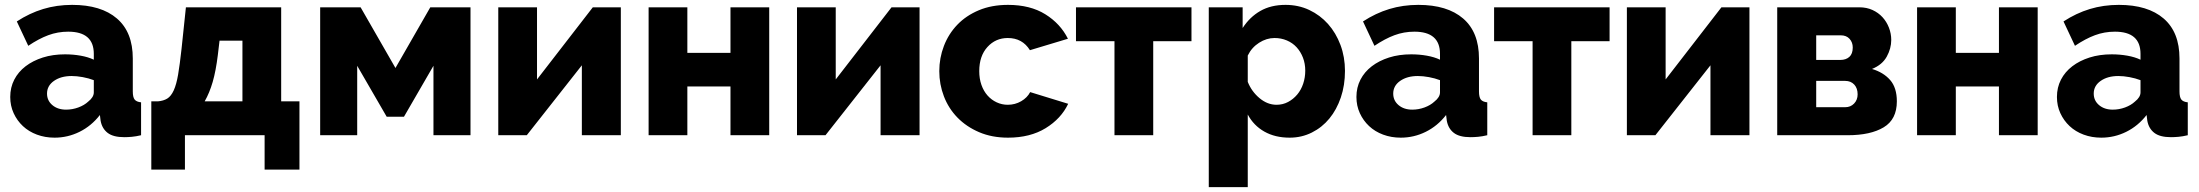

<svg xmlns="http://www.w3.org/2000/svg" viewBox="-20 -555 9027 788"><path d="M204 10Q165 10 131.5 -2.5Q98 -15 74 -37.5Q50 -60 36 -90.5Q22 -121 22 -157Q22 -196 38.5 -228Q55 -260 85 -283Q115 -306 156 -319Q197 -332 247 -332Q280 -332 311 -326.5Q342 -321 365 -310V-334Q365 -425 260 -425Q217 -425 178 -410.5Q139 -396 96 -367L49 -467Q101 -501 157 -518Q213 -535 276 -535Q395 -535 460 -479Q525 -423 525 -315V-180Q525 -156 532.5 -146.5Q540 -137 559 -135V0Q538 5 521 6.5Q504 8 490 8Q445 8 422 -9.5Q399 -27 393 -59L390 -83Q355 -38 306.5 -14Q258 10 204 10ZM251 -105Q277 -105 301.5 -114Q326 -123 342 -138Q365 -156 365 -176V-226Q344 -234 319.5 -238.5Q295 -243 274 -243Q230 -243 201.5 -223Q173 -203 173 -171Q173 -142 195 -123.5Q217 -105 251 -105Z M601 -139H628Q651 -141 666.5 -150.5Q682 -160 693 -184Q704 -208 711 -249Q718 -290 725 -354L743 -525H1134V-139H1209V141H1066V0H739V141H601ZM975 -139V-388H881L874 -329Q866 -264 853 -219Q840 -174 820 -139Z M1603 -276 1746 -525H1911V0H1759V-285L1638 -76H1567L1446 -285V0H1294V-525H1460Z M2184 -229 2413 -525H2528V0H2368V-287L2142 0H2025V-525H2184Z M2801 -338H2978V-525H3137V0H2978V-200H2801V0H2642V-525H2801Z M3410 -229 3639 -525H3754V0H3594V-287L3368 0H3251V-525H3410Z M3835 -263Q3835 -317 3854 -366.5Q3873 -416 3909 -453.5Q3945 -491 3997.5 -513Q4050 -535 4117 -535Q4208 -535 4270 -496.5Q4332 -458 4363 -396L4207 -349Q4176 -399 4116 -399Q4066 -399 4032.5 -362Q3999 -325 3999 -263Q3999 -232 4008 -206.5Q4017 -181 4033 -163Q4049 -145 4070.5 -135Q4092 -125 4116 -125Q4146 -125 4171 -139.5Q4196 -154 4208 -177L4364 -129Q4335 -68 4271.5 -29Q4208 10 4117 10Q4051 10 3998.5 -12.5Q3946 -35 3909.5 -72.5Q3873 -110 3854 -159.5Q3835 -209 3835 -263Z M4713 0H4554V-386H4396V-525H4870V-386H4713Z M5273 10Q5213 10 5169 -15Q5125 -40 5101 -85V213H4941V-525H5080V-440Q5109 -485 5152.5 -510Q5196 -535 5256 -535Q5309 -535 5353.5 -514Q5398 -493 5430.5 -456.5Q5463 -420 5481.5 -370.5Q5500 -321 5500 -264Q5500 -205 5483 -155Q5466 -105 5436 -68.5Q5406 -32 5364 -11Q5322 10 5273 10ZM5219 -125Q5245 -125 5266.5 -136.5Q5288 -148 5304 -167Q5320 -186 5328.5 -211.5Q5337 -237 5337 -265Q5337 -294 5327.5 -318.5Q5318 -343 5301.5 -361Q5285 -379 5261.5 -389Q5238 -399 5211 -399Q5178 -399 5147.5 -379.5Q5117 -360 5101 -327V-219Q5117 -179 5149.5 -152Q5182 -125 5219 -125Z M5729 10Q5690 10 5656.5 -2.5Q5623 -15 5599 -37.5Q5575 -60 5561 -90.5Q5547 -121 5547 -157Q5547 -196 5563.5 -228Q5580 -260 5610 -283Q5640 -306 5681 -319Q5722 -332 5772 -332Q5805 -332 5836 -326.5Q5867 -321 5890 -310V-334Q5890 -425 5785 -425Q5742 -425 5703 -410.5Q5664 -396 5621 -367L5574 -467Q5626 -501 5682 -518Q5738 -535 5801 -535Q5920 -535 5985 -479Q6050 -423 6050 -315V-180Q6050 -156 6057.5 -146.5Q6065 -137 6084 -135V0Q6063 5 6046 6.5Q6029 8 6015 8Q5970 8 5947 -9.5Q5924 -27 5918 -59L5915 -83Q5880 -38 5831.5 -14Q5783 10 5729 10ZM5776 -105Q5802 -105 5826.5 -114Q5851 -123 5867 -138Q5890 -156 5890 -176V-226Q5869 -234 5844.5 -238.5Q5820 -243 5799 -243Q5755 -243 5726.5 -223Q5698 -203 5698 -171Q5698 -142 5720 -123.5Q5742 -105 5776 -105Z M6429 0H6270V-386H6112V-525H6586V-386H6429Z M6816 -229 7045 -525H7160V0H7000V-287L6774 0H6657V-525H6816Z M7611 -525Q7641 -525 7665 -514Q7689 -503 7706 -484.5Q7723 -466 7732.5 -441.5Q7742 -417 7742 -391Q7742 -356 7723.5 -322.5Q7705 -289 7663 -272Q7710 -258 7737.5 -226.5Q7765 -195 7765 -139Q7765 -65 7711 -32.5Q7657 0 7563 0H7274V-525ZM7533 -309Q7556 -309 7570 -321.5Q7584 -334 7584 -360Q7584 -381 7571 -395.5Q7558 -410 7535 -410H7434V-309ZM7553 -115Q7575 -115 7589.5 -130Q7604 -145 7604 -168Q7604 -193 7590 -208Q7576 -223 7553 -223H7434V-115Z M8007 -338H8184V-525H8343V0H8184V-200H8007V0H7848V-525H8007Z M8604 10Q8565 10 8531.5 -2.5Q8498 -15 8474 -37.5Q8450 -60 8436 -90.5Q8422 -121 8422 -157Q8422 -196 8438.5 -228Q8455 -260 8485 -283Q8515 -306 8556 -319Q8597 -332 8647 -332Q8680 -332 8711 -326.5Q8742 -321 8765 -310V-334Q8765 -425 8660 -425Q8617 -425 8578 -410.5Q8539 -396 8496 -367L8449 -467Q8501 -501 8557 -518Q8613 -535 8676 -535Q8795 -535 8860 -479Q8925 -423 8925 -315V-180Q8925 -156 8932.5 -146.5Q8940 -137 8959 -135V0Q8938 5 8921 6.5Q8904 8 8890 8Q8845 8 8822 -9.5Q8799 -27 8793 -59L8790 -83Q8755 -38 8706.5 -14Q8658 10 8604 10ZM8651 -105Q8677 -105 8701.5 -114Q8726 -123 8742 -138Q8765 -156 8765 -176V-226Q8744 -234 8719.5 -238.5Q8695 -243 8674 -243Q8630 -243 8601.5 -223Q8573 -203 8573 -171Q8573 -142 8595 -123.5Q8617 -105 8651 -105Z"/></svg>

Font: Boldmen
Style: Bold
Weight: 700
Designer: Matt McInerney, Pablo Impallari, Rodrigo Fuenzalida
Foundry: LIVING CONCEPT
Version: Version 1.000